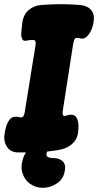

<svg xmlns="http://www.w3.org/2000/svg" viewBox="-56 -707 468 917"><path d="M31 21Q-5 21 -22.5 -5.5Q-40 -32 -34 -68Q-28 -109 -15 -129Q-2 -149 14 -149Q24 -150 30.5 -148.5Q37 -147 45 -146Q54 -147 57.5 -155Q61 -163 62 -171L114 -493Q116 -504 112.5 -510.5Q109 -517 102 -516Q95 -516 87.5 -515.5Q80 -515 72 -513Q55 -509 49.5 -521.5Q44 -534 46 -555.5Q48 -577 51 -602Q57 -639 81.5 -659.5Q106 -680 139 -683Q235 -691 328 -683Q361 -680 379 -659.5Q397 -639 391 -602Q385 -565 367.5 -542Q350 -519 331 -523Q326 -524 321.5 -525Q317 -526 309 -526Q302 -526 299 -517.5Q296 -509 294 -501L244 -179Q242 -167 244 -160Q246 -153 252 -153Q258 -154 266.5 -156.5Q275 -159 284 -159Q304 -160 313.5 -137Q323 -114 316 -68Q310 -37 285 -16.5Q260 4 220 10Q172 18 124.5 19.5Q77 21 31 21ZM149 190Q115 190 88.5 171.5Q62 153 51.5 120.5Q41 88 55 47Q67 15 87.5 -0.5Q108 -16 132.5 -22.5Q157 -29 180 -34L206 -11Q206 -11 197 -6.5Q188 -2 178 6.5Q168 15 166 28Q165 36 169.5 40.5Q174 45 183 46.5Q192 48 201 48Q226 48 242.5 62.5Q259 77 254 106Q248 148 216 169Q184 190 149 190Z"/></svg>

Font: Winky Sans ExtraBold
Style: Italic
Weight: 800
Italic angle: -8.97852°
Designer: Simon Atzbach
Foundry: typofactur
Version: Version 1.205